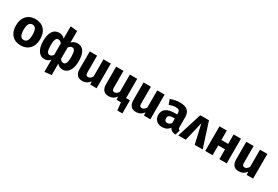

<svg xmlns="http://www.w3.org/2000/svg" viewBox="86 -2058 5177 3578"><g transform="rotate(30 2674.0 -268.5)"><path d="M552 -265Q552 -180 520.5 -116.5Q489 -53 430.5 -18Q372 17 292 17Q171 17 101.5 -57.5Q32 -132 32 -266Q32 -351 63.5 -414.5Q95 -478 153.5 -513Q212 -548 292 -548Q414 -548 483 -473.5Q552 -399 552 -265ZM196 -266Q196 -179 219.5 -139Q243 -99 292 -99Q340 -99 364 -139.5Q388 -180 388 -265Q388 -352 364.5 -392Q341 -432 292 -432Q244 -432 220 -391.5Q196 -351 196 -266Z M1380 -265Q1380 -179 1357 -115.5Q1334 -52 1291.5 -17.5Q1249 17 1192 17Q1119 17 1072 -41V205L924 222V-41Q877 17 801 17Q745 17 703.5 -17.5Q662 -52 639 -115.5Q616 -179 616 -265Q616 -400 663 -474Q710 -548 803 -548Q876 -548 924 -495V-759L1072 -742V-494Q1121 -548 1197 -548Q1380 -548 1380 -265ZM924 -143V-390Q890 -434 849 -434Q813 -434 795 -395Q777 -356 777 -265Q777 -177 795.5 -137Q814 -97 849 -97Q871 -97 888.5 -108Q906 -119 924 -143ZM1219 -265Q1219 -357 1202 -395.5Q1185 -434 1148 -434Q1126 -434 1108 -422.5Q1090 -411 1072 -389V-142Q1088 -119 1105.5 -108Q1123 -97 1146 -97Q1182 -97 1200.5 -136.5Q1219 -176 1219 -265Z M1782 0 1775 -67Q1718 17 1614 17Q1541 17 1503.5 -27Q1466 -71 1466 -150V-531H1624V-170Q1624 -131 1636.5 -115.5Q1649 -100 1675 -100Q1725 -100 1761 -162V-531H1919V0Z M2570 -116V166H2461L2443 0H2350L2343 -67Q2286 17 2182 17Q2109 17 2071.5 -27Q2034 -71 2034 -150V-531H2192V-170Q2192 -131 2204.5 -115.5Q2217 -100 2243 -100Q2293 -100 2329 -162V-531H2487V-116Z M2939 0 2932 -67Q2875 17 2771 17Q2698 17 2660.5 -27Q2623 -71 2623 -150V-531H2781V-170Q2781 -131 2793.5 -115.5Q2806 -100 2832 -100Q2882 -100 2918 -162V-531H3076V0Z M3655 -89 3622 14Q3573 10 3542 -7.5Q3511 -25 3494 -62Q3442 17 3334 17Q3255 17 3208 -29Q3161 -75 3161 -149Q3161 -236 3225.5 -282Q3290 -328 3410 -328H3464V-351Q3464 -398 3444 -415.5Q3424 -433 3374 -433Q3348 -433 3311 -425.5Q3274 -418 3235 -405L3199 -509Q3249 -528 3301.5 -538Q3354 -548 3399 -548Q3513 -548 3566 -501Q3619 -454 3619 -360V-154Q3619 -124 3627.5 -110Q3636 -96 3655 -89ZM3464 -146V-241H3425Q3371 -241 3345 -222Q3319 -203 3319 -163Q3319 -131 3335 -113.5Q3351 -96 3380 -96Q3433 -96 3464 -146Z M4031 -531 4202 0H4030L3936 -411L3838 0H3677L3844 -531Z M4561 -211H4415V0H4257V-531H4415V-328H4561V-531H4719V0H4561Z M5150 0 5143 -67Q5086 17 4982 17Q4909 17 4871.5 -27Q4834 -71 4834 -150V-531H4992V-170Q4992 -131 5004.5 -115.5Q5017 -100 5043 -100Q5093 -100 5129 -162V-531H5287V0Z"/></g></svg>

Font: Fira Sans BGR
Style: Bold
Weight: 700
Designer: bBox Type GmbH & Carrois Corporate GbR & Edenspiekermann AG
Foundry: bBox Type GmbH & Carrois Corporate GbR & Edenspiekermann AG
Version: Version 4.301